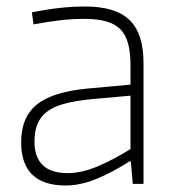

<svg xmlns="http://www.w3.org/2000/svg" viewBox="-20 -565 540 590"><path d="M182 5Q45 5 45 -128Q45 -205 93.5 -244Q142 -283 250 -293L381 -305V-365Q381 -404 373.5 -431.5Q366 -459 349.5 -475.5Q333 -492 305.5 -499.5Q278 -507 239 -507Q204 -507 167.5 -503Q131 -499 83 -490L78 -527Q128 -537 166.5 -541Q205 -545 242 -545Q335 -545 378 -503.5Q421 -462 421 -372V0H388L382 -69H378Q323 -34 274.5 -14.5Q226 5 182 5ZM188 -33Q231 -33 280.5 -54Q330 -75 381 -107V-271L258 -260Q210 -255 177 -246Q144 -237 124 -221.5Q104 -206 95 -183.5Q86 -161 86 -130Q86 -33 188 -33Z"/></svg>

Font: Encode Sans Normal
Style: Thin
Weight: 100
Designer: Pablo Impallari, Andres Torresi
Foundry: Pablo Impallari, Andres Torresi
Version: Version 1.000; ttfautohint (v1.00) -l 8 -r 50 -G 200 -x 14 -